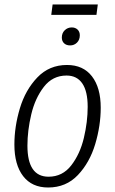

<svg xmlns="http://www.w3.org/2000/svg" viewBox="-20 -823 512 854"><path d="M44 -180Q44 -260 68.5 -341.5Q93 -423 146 -478.5Q199 -534 278 -534Q350 -534 389 -483.5Q428 -433 428 -344Q428 -264 403.5 -182Q379 -100 326.5 -44.5Q274 11 194 11Q122 11 83 -39.5Q44 -90 44 -180ZM370 -348Q370 -417 346 -452Q322 -487 276 -487Q214 -487 175 -436.5Q136 -386 119 -314Q102 -242 102 -175Q102 -37 196 -37Q258 -37 297 -87.5Q336 -138 353 -209.5Q370 -281 370 -348ZM255 -656Q255 -676 268 -688.5Q281 -701 299 -701Q315 -701 325 -691.5Q335 -682 335 -666Q335 -646 322.5 -633.5Q310 -621 292 -621Q275 -621 265 -630.5Q255 -640 255 -656ZM409 -757H208L214 -803H415Z"/></svg>

Font: Fira Sans Extra Condensed Light
Style: Italic
Weight: 300
Width: 3
Italic angle: -8°
Designer: Carrois Corporate & Edenspiekermann AG
Foundry: Carrois Corporate GbR & Edenspiekermann AG
Version: Version 4.203